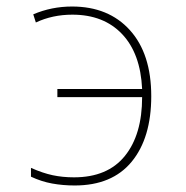

<svg xmlns="http://www.w3.org/2000/svg" viewBox="-20 -558 570 589"><path d="M209 11Q173 11 140 5Q107 -1 75 -16V-43Q111 -27 141.5 -20.5Q172 -14 207 -14Q310 -14 363 -79.5Q416 -145 416 -260H156V-285H416Q411 -394 354.5 -453.5Q298 -513 202 -513Q141 -513 90 -489L82 -514Q138 -538 201 -538Q313 -538 378.5 -465.5Q444 -393 444 -263Q444 -135 384 -62Q324 11 209 11Z"/></svg>

Font: Noto Sans Mono Condensed Thin
Style: Regular
Weight: 100
Width: 3
Designer: Monotype Design Team
Foundry: Monotype Imaging Inc.
Version: Version 2.014; ttfautohint (v1.8.4.7-5d5b)